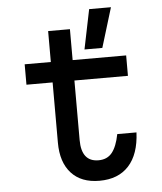

<svg xmlns="http://www.w3.org/2000/svg" viewBox="-58 -899 816 965"><g transform="rotate(-5 350.0 -416.0)"><path d="M323 -756V-600H593V-497H323V-197Q323 -87 409 -87Q453 -87 477.5 -117.5Q502 -148 514 -210H611Q606 -100 553 -42Q500 16 405 16Q313 16 263 -39Q213 -94 213 -193V-497H81V-600H213V-756ZM387 -648 428 -848H538L477 -648Z"/></g></svg>

Font: Martian Mono
Style: Regular
Weight: 400
Monospace: yes
Designer: Roman Shamin
Foundry: Evil Martians
Version: Version 1.000; ttfautohint (v1.8.4.7-5d5b)